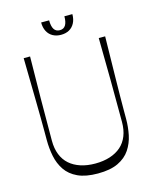

<svg xmlns="http://www.w3.org/2000/svg" viewBox="-128 -948 841 1045"><g transform="rotate(-15 293.0 -426.0)"><path d="M293 11Q224 11 180 -9.5Q136 -30 112 -65.5Q88 -101 79 -145.5Q70 -190 70 -237Q70 -251 70 -284.5Q70 -318 69.5 -365.5Q69 -413 68 -469Q67 -525 66 -584.5Q65 -644 64 -700H100Q98 -582 97 -463.5Q96 -345 96 -226Q96 -182 109.5 -148Q123 -114 148.5 -91.5Q174 -69 210.5 -57Q247 -45 293 -45Q339 -45 376 -57Q413 -69 438.5 -91.5Q464 -114 477.5 -148Q491 -182 491 -226Q491 -345 490 -463.5Q489 -582 487 -700H523Q522 -644 521 -584.5Q520 -525 519 -468.5Q518 -412 517.5 -365Q517 -318 517 -284.5Q517 -251 517 -237Q517 -191 508 -147Q499 -103 475 -67Q451 -31 407 -10Q363 11 293 11ZM294 -770Q268 -770 248 -781Q228 -792 217 -813Q206 -834 206 -863H251Q251 -830 261.5 -813Q272 -796 294 -796Q316 -796 326.5 -813Q337 -830 337 -863H382Q382 -834 371 -813Q360 -792 340.5 -781Q321 -770 294 -770Z"/></g></svg>

Font: Ojuju Light
Style: Regular
Weight: 300
Designer: Chisaokwu Joboson, Mirko Velimirovic
Foundry: Udi Foundry
Version: Version 1.000